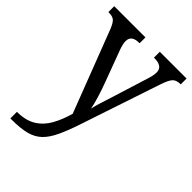

<svg xmlns="http://www.w3.org/2000/svg" viewBox="-226 -636 974 974"><g transform="rotate(45 261.5 -148.5)"><path d="M34 192Q96 192 136 167.5Q176 143 200.5 99.5Q225 56 241 -1L72 -441Q59 -473 46.5 -483.5Q34 -494 7 -494H4V-536H228V-494H225Q170 -494 170 -452Q170 -433 180 -404L244 -232Q259 -192 271.5 -151Q284 -110 288 -85Q294 -113 304 -143.5Q314 -174 324 -206L385 -402Q394 -430 394 -451Q394 -494 334 -494H331V-536H523V-494H520Q493 -494 479 -480Q465 -466 449 -418L309 1Q285 74 263 120.5Q241 167 214 192.5Q187 218 146.5 228.5Q106 239 43 239H34Z"/></g></svg>

Font: Noto Serif Lao SemCond
Style: Regular
Weight: 400
Width: 4
Designer: Monotype Design Team
Foundry: Monotype Imaging Inc.
Version: Version 2.004; ttfautohint (v1.8.4.7-5d5b)